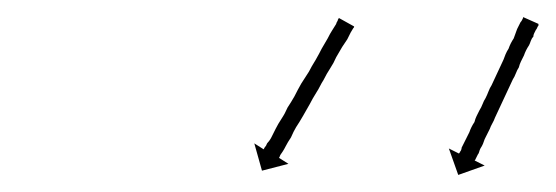

<svg xmlns="http://www.w3.org/2000/svg" viewBox="-20 -553 651 225"><path d="M611 -523Q610 -522 609.5 -520.5Q609 -519 608 -518Q607 -516 606 -514Q605 -512 605 -510Q603 -508 602 -505Q601 -502 600 -500Q598 -497 596.5 -494Q595 -491 594 -488Q592 -484 590.5 -481Q589 -478 588 -474Q586 -471 584.5 -467Q583 -463 581 -460Q579 -456 577.5 -452.5Q576 -449 574 -445Q572 -441 570.5 -437.5Q569 -434 567 -430Q565 -426 563.5 -422.5Q562 -419 560 -415Q559 -412 557 -408.5Q555 -405 554 -402Q551 -396 548 -390Q547 -387 546 -384.5Q545 -382 543 -379Q542 -377 541.5 -375Q541 -373 540 -372Q538 -368 537 -366Q537 -365 536 -365L548 -359L517 -348L506 -379L518 -373Q518 -374 518.5 -374Q519 -374 519 -375Q520 -376 520.5 -377.5Q521 -379 521 -380Q522 -382 523 -384Q524 -386 525 -388Q526 -390 527.5 -393Q529 -396 530 -398Q531 -401 532.5 -404Q534 -407 536 -410Q537 -414 538.5 -417Q540 -420 542 -424Q544 -427 545.5 -431Q547 -435 549 -438Q551 -442 552.5 -446Q554 -450 556 -453Q558 -457 559.5 -460.5Q561 -464 563 -468Q565 -472 566.5 -475.5Q568 -479 570 -483Q571 -486 572.5 -489.5Q574 -493 576 -496Q577 -499 578.5 -502Q580 -505 582 -508Q583 -511 584 -513.5Q585 -516 586 -519Q587 -521 588 -523Q589 -525 590 -527Q591 -528 591.5 -529Q592 -530 593 -532Q593 -532 593 -533L611 -525Q611 -524 611 -524Q611 -524 611 -523ZM394 -520Q393 -518 391 -515Q390 -513 389 -511Q388 -509 387 -507Q385 -504 381 -498Q377 -491 374 -486Q371 -479 367 -473Q363 -467 359 -459Q357 -456 355 -452Q353 -448 351 -445Q346 -437 343 -431Q339 -424 335 -417Q331 -410 327 -404Q324 -399 321 -392Q317 -386 315 -382Q313 -378 311 -375Q308 -371 308 -370Q308 -370 307 -368L318 -361L287 -353L278 -385L289 -378Q289 -378 290 -380Q292 -382 293 -385Q294 -386 295.5 -388Q297 -390 298 -392Q301 -398 303 -402Q306 -408 310 -414Q314 -420 317 -427Q321 -433 325 -440Q329 -448 333 -455Q338 -463 342 -469Q345 -475 350 -483Q354 -490 357 -496Q360 -501 364 -508Q367 -514 369 -517Q371 -520 374 -525Q374 -526 375 -527.5Q376 -529 376 -530Q377 -531 377 -532L395 -522Q395 -521 394.5 -520.5Q394 -520 394 -520Z"/></svg>

Font: FRB American Cursive Just Arrows Black
Style: Bold Italic
Weight: 900
Italic angle: -25°
Version: Version 2.0;Modular Font Editor K font №1